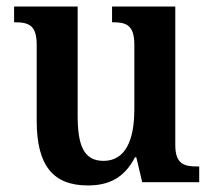

<svg xmlns="http://www.w3.org/2000/svg" viewBox="-20 -556 651 586"><path d="M248 10C311 10 359 -12 392 -76H396L414 0H588V-48H581C544 -48 515 -54 515 -113V-536H322V-488H325C363 -488 390 -481 390 -420V-222C390 -127 362 -65 296 -65C234 -65 217 -115 217 -204V-536H23V-488H26C70 -488 92 -477 92 -419V-187C92 -51 142 10 248 10Z"/></svg>

Font: Noto Serif Khmer SemiCondensed SemiBold
Style: Regular
Weight: 600
Width: 4
Designer: Danh Hong and the Monotype Design Team
Foundry: Monotype Imaging Inc.
Version: Version 2.004